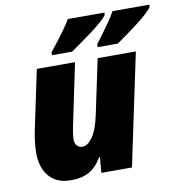

<svg xmlns="http://www.w3.org/2000/svg" viewBox="-85 -845 885 935"><g transform="rotate(-10 357.5 -378.0)"><path d="M192.9 9.8Q141.6 9.8 109.4 -11.7Q77.1 -33.2 62 -68.8Q46.9 -104.5 46.9 -147Q46.9 -174.8 50.3 -203.9Q53.7 -232.9 59.1 -258.8L121.1 -553.2H310.1L247.1 -252Q244.1 -239.3 241 -219.7Q237.8 -200.2 237.8 -183.1Q237.8 -162.1 248.8 -151.6Q259.8 -141.1 274.9 -141.1Q299.8 -141.1 324.7 -175.5Q349.6 -210 365.2 -284.2L421.9 -553.2H610.8L494.1 0H342.8L349.1 -77.1H345.2Q318.4 -30.8 282 -10.5Q245.6 9.8 192.9 9.8ZM431.6 -606V-620.1Q445.8 -639.2 464.8 -664.8Q483.9 -690.4 502.4 -717Q521 -743.7 532.7 -766.1H714.8V-755.9Q707 -742.7 685.1 -722.9Q663.1 -703.1 634.5 -681.2Q606 -659.2 578.1 -639.2Q550.3 -619.1 530.8 -606ZM205.6 -606V-620.1Q221.2 -639.2 241 -664.8Q260.7 -690.4 279.8 -717Q298.8 -743.7 312 -766.1H492.7V-755.9Q484.9 -742.7 462.2 -722.9Q439.5 -703.1 410.2 -681.2Q380.9 -659.2 352.3 -639.2Q323.7 -619.1 304.7 -606Z"/></g></svg>

Font: Open Sans ExtraBold
Style: Italic
Weight: 800
Italic angle: -12°
Designer: Monotype Design Team
Foundry: Monotype Imaging Inc.
Version: Version 3.000; ttfautohint (v1.8.4)